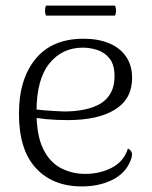

<svg xmlns="http://www.w3.org/2000/svg" viewBox="-20 -656 545 689"><path d="M274 13Q169 13 108.5 -53Q48 -119 48 -248Q48 -372 107.5 -444.5Q167 -517 280 -517Q332 -517 371 -501Q410 -485 432 -453.5Q454 -422 454 -376Q454 -301 393 -263Q332 -225 223 -225Q180 -225 145 -228.5Q110 -232 75 -239L76 -268Q103 -263 140 -260Q177 -257 210 -256Q250 -256 283.5 -263Q317 -270 341 -284.5Q365 -299 378 -323.5Q391 -348 391 -382Q391 -423 374 -445Q357 -467 331 -476Q305 -485 277 -485Q203 -485 157 -428Q111 -371 111 -255Q111 -170 135 -121.5Q159 -73 199 -52.5Q239 -32 286 -32Q339 -32 382 -54.5Q425 -77 439 -123Q448 -119 452.5 -109Q457 -99 447 -76Q428 -32 381 -9.5Q334 13 274 13ZM145 -636H393Q400 -618 393 -600H145Q138 -618 145 -636Z"/></svg>

Font: Arima Light
Style: Regular
Weight: 300
Designer: Joana Correia and Natanael Gama
Foundry: NDISCOVER
Version: Version 1.101;gftools[0.9.23]